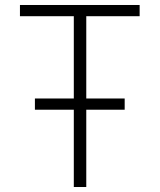

<svg xmlns="http://www.w3.org/2000/svg" viewBox="-20 -750 640 770"><path d="M276 0V-310H120V-355H276V-685H60V-730H540V-685H326V-355H480V-310H326V0Z"/></svg>

Font: JetBrains Mono NL Thin
Style: Regular
Weight: 100
Monospace: yes
Designer: Philipp Nurullin, Konstantin Bulenkov
Foundry: JetBrains
Version: Version 2.305; ttfautohint (v1.8.4.7-5d5b)